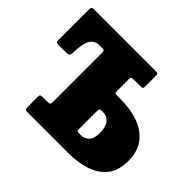

<svg xmlns="http://www.w3.org/2000/svg" viewBox="-166 -976 1201 1201"><g transform="rotate(45 434.5 -375.0)"><path d="M242 -135Q259.5 -135 264.8 -138.2Q270 -141.5 270 -159V-583Q270 -602 267.5 -608.5Q265 -615 251.5 -615H225.5Q184.5 -615 163.8 -582.5Q143 -550 140.5 -463.5Q140 -445.5 133.2 -440.2Q126.5 -435 107 -435H46.5Q32 -435 26 -438Q20 -441 20 -455.5V-721Q20 -737 23 -743.5Q26 -750 42 -750H587Q604.5 -750 607.2 -744.8Q610 -739.5 610 -722V-640Q610 -624.5 607 -619.8Q604 -615 588 -615H531Q514 -615 509.5 -611.2Q505 -607.5 505 -591V-496Q505 -480 508 -475Q511 -470 527 -470H562.5Q645.5 -470 714.2 -445.5Q783 -421 824 -368Q865 -315 865 -230Q865 -145 824 -94.5Q783 -44 714.2 -22Q645.5 0 562.5 0H208Q191 0 185.5 -4Q180 -8 180 -26V-111Q180 -128.5 185 -131.8Q190 -135 207 -135ZM523.5 -335Q512 -335 508.5 -331.2Q505 -327.5 505 -313V-157Q505 -144 507.5 -139.5Q510 -135 520.5 -135H540Q572.5 -135 593.8 -156.8Q615 -178.5 615 -230Q615 -282 593.8 -308.5Q572.5 -335 540 -335Z"/></g></svg>

Font: Besley* Narrow Fatface
Style: Regular
Weight: 900
Width: 4
Designer: Owen Earl
Foundry: indestructible type*
Version: Version 3.000; ttfautohint (v1.8.3)